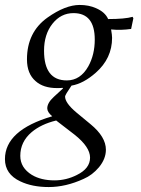

<svg xmlns="http://www.w3.org/2000/svg" viewBox="-63 -488 568 776"><path d="M473 -420 476 -414 467 -371Q425 -365 386 -369Q390 -346 390 -335Q390 -252 324 -194Q274 -150 226 -142Q200 -104 200 -98Q200 -72 245 -34L303 14Q365 65 365 117Q365 154 337 188Q310 220 275 235Q203 268 134 268Q67 268 19 245Q-43 216 -43 155Q-43 38 148 -18Q128 -35 128 -50Q128 -72 154 -96L192 -131L190 -133Q183 -132 168 -132Q112 -132 81 -160Q46 -190 46 -248Q46 -358 129 -417Q201 -468 259 -468Q296 -468 325 -455Q362 -439 374 -411Q442 -411 473 -420ZM320 -328Q320 -435 234 -435Q183 -435 149 -392Q115 -349 115 -283Q115 -163 207 -163Q262 -163 294 -220Q320 -267 320 -328ZM301 149Q301 106 238 56L164 -1Q103 14 65 46Q19 85 19 142Q19 190 66 219Q103 241 157 241Q205 241 248 219Q301 193 301 149Z"/></svg>

Font: GFS Didot
Style: Italic
Weight: 400
Italic angle: -12°
Designer: Takis Katsoulidis and George D. Matthiopoulos
Foundry: George Matthiopoulos and Takis Katsoulidis
Version: Version 1.0